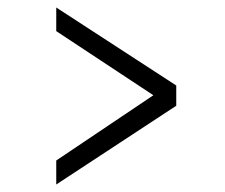

<svg xmlns="http://www.w3.org/2000/svg" viewBox="-20 -606 600 512"><path d="M130 -178V-114L450 -324V-378L130 -586V-523L389 -352Z"/></svg>

Font: RazerF5 Light
Style: Regular
Weight: 300
Foundry: Razer Inc.
Version: Version 2